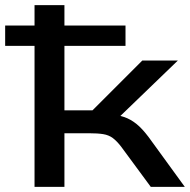

<svg xmlns="http://www.w3.org/2000/svg" viewBox="-28 -725 739 745"><path d="M106 0V-547H-8V-626H106V-705H222V-626H459V-547H222V-297H331L524 -490H662L411 -248L396 -281Q431 -279 455 -270.5Q479 -262 501 -244.5Q523 -227 548 -194L689 0H557L442 -156Q425 -178 409.5 -189.5Q394 -201 372.5 -204.5Q351 -208 317 -208H222V0Z"/></svg>

Font: Nunito Sans 10pt Expanded SemiBold
Style: Regular
Weight: 600
Width: 7
Designer: Vernon Adams
Foundry: Vernon Adams
Version: Version 3.101;gftools[0.9.27]